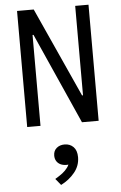

<svg xmlns="http://www.w3.org/2000/svg" viewBox="-69 -777 758 1203"><g transform="rotate(-5 310.0 -175.0)"><path d="M175 -571.7H169V0H85.3V-730H190.2L445 -167.5H451V-730H534.7V0H429.8ZM238.3 193.3Q238.3 163.7 258.2 146.4Q278.2 129.2 308.7 129.2Q342.7 129.2 364.5 151.3Q386.3 173.5 386.3 216Q386.3 269.2 351.9 311.5Q317.5 353.8 265.5 380L232.3 339.5Q260.5 322.8 279.2 308.4Q297.8 294 311.2 275.8Q324.7 257.5 328.7 234.7L345.7 249.7Q330 257.8 309.7 257.8Q288.7 257.8 272.5 250.1Q256.3 242.3 247.3 227.7Q238.3 213 238.3 193.3Z"/></g></svg>

Font: Monaspace Neon Var
Style: Regular
Weight: 400
Designer: Riley Cran and the Lettermatic Team
Version: Version 1.000 (Monaspace Neon Var)